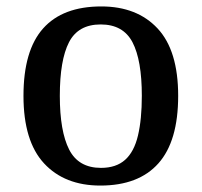

<svg xmlns="http://www.w3.org/2000/svg" viewBox="-20 -567 627 597"><path d="M292 10Q181 10 117 -59Q53 -128 53 -269Q53 -410 114 -478.5Q175 -547 295 -547Q406 -547 470 -478.5Q534 -410 534 -269Q534 -128 472.5 -59Q411 10 292 10ZM294 -45Q341 -45 369 -70Q397 -95 409 -145.5Q421 -196 421 -269Q421 -380 392 -435.5Q363 -491 293 -491Q223 -491 194.5 -435.5Q166 -380 166 -269Q166 -159 195 -102Q224 -45 294 -45Z"/></svg>

Font: Noto Serif Armenian Medium
Style: Regular
Weight: 500
Version: Version 2.007